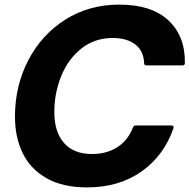

<svg xmlns="http://www.w3.org/2000/svg" viewBox="-20 -798 823 834"><path d="M45 -291Q45 -425 103 -536.5Q161 -648 264 -713Q367 -778 498 -778Q638 -778 711.5 -709.5Q785 -641 783 -524Q783 -514 773 -514H616Q606 -514 606 -524Q604 -577 567.5 -605Q531 -633 469 -633Q392 -633 334.5 -588Q277 -543 246.5 -469Q216 -395 216 -311Q216 -225 258 -177Q300 -129 380 -129Q442 -129 488.5 -158Q535 -187 558 -245Q561 -253 569 -253H725Q730 -253 732.5 -250Q735 -247 734 -243Q694 -124 596 -54Q498 16 358 16Q252 16 182 -24Q112 -64 78.5 -133Q45 -202 45 -291Z"/></svg>

Font: Open Sauce Two ExtraBold Italic
Style: Regular
Weight: 800
Italic angle: -10°
Designer: Alfredo Marco Pradil
Foundry: Creative Sauce Fz LLC
Version: Version 1.477